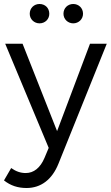

<svg xmlns="http://www.w3.org/2000/svg" viewBox="-26 -745 555 962"><path d="M172 -725C145 -725 123 -705 123 -676C123 -649 145 -628 172 -628C200 -628 221 -649 221 -676C221 -705 200 -725 172 -725ZM341 -725C314 -725 292 -705 292 -676C292 -649 314 -628 341 -628C368 -628 390 -649 390 -676C390 -705 368 -725 341 -725ZM267 75 509 -526H425L260 -88L87 -526H0L218 -4L197 46C176 96 143 122 103 122C77 122 54 114 30 97L-6 159C27 185 63 197 107 197C179 197 235 155 267 75Z"/></svg>

Font: Juman Normal
Style: Regular
Weight: 300
Designer: Bandar Raffah (Arabic) Julieta Ulanovsky (Latin)
Foundry: Caramella
Version: Version 5.022;PS 005.022;hotconv 1.0.88;makeotf.lib2.5.64775